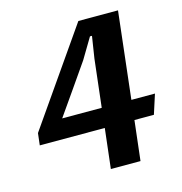

<svg xmlns="http://www.w3.org/2000/svg" viewBox="-106 -811 860 907"><g transform="rotate(-15 324.0 -357.5)"><path d="M36.6 -253.4 357.9 -715.3H551.8L503.4 -290.5H618.7L587.9 -194.8H492.7L470.2 0H325.2L347.7 -194.8H29.8ZM358.4 -290.5 385.3 -524.4 401.9 -630.9H392.1L332 -530.3Q290.5 -469.7 248.8 -410.4Q207 -351.1 165 -290.5Z"/></g></svg>

Font: Proza Libre
Style: SemiBold Italic
Weight: 600
Designer: Jasper de Waard
Foundry: Jasper de Waard
Version: Version 1.000; ttfautohint (v1.4.1.8-43bc)